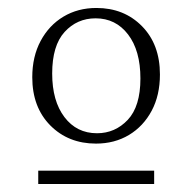

<svg xmlns="http://www.w3.org/2000/svg" viewBox="-20 -700 482 482"><path d="M221 -339.5Q151.5 -339.5 106.2 -385.2Q61 -431 61 -506Q61 -558 82 -597.2Q103 -636.5 139.2 -658.2Q175.5 -680 222 -680Q291.5 -680 336.5 -634.2Q381.5 -588.5 381.5 -513Q381.5 -461 360.8 -422Q340 -383 303.8 -361.2Q267.5 -339.5 221 -339.5ZM223.5 -365.5Q269 -365.5 300.8 -399.2Q332.5 -433 332.5 -503Q332.5 -573 301.5 -613.5Q270.5 -654 220 -654Q173.5 -654 142.2 -619.8Q111 -585.5 111 -515.5Q111 -446.5 141.8 -406Q172.5 -365.5 223.5 -365.5ZM76 -238V-271.5H367V-238Z"/></svg>

Font: Newsreader Text Light
Style: Regular
Weight: 300
Designer: Hugues Gentile
Foundry: Production Type
Version: Version 1.002